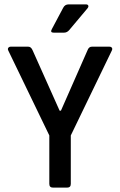

<svg xmlns="http://www.w3.org/2000/svg" viewBox="-20 -856 548 876"><path d="M293 -836H372Q380 -836 382.5 -831Q385 -826 380 -819L296 -719Q286 -707 272 -707H225Q207 -707 217 -724L268 -820Q276 -836 293 -836ZM286 0H222Q205 0 205 -17V-238L18 -625Q14 -633 18 -638Q22 -643 29 -643H109Q122 -643 129 -626L252 -351H258L379 -626Q385 -643 399 -643H479Q487 -643 490.5 -638Q494 -633 490 -625L303 -238V-17Q303 0 286 0Z"/></svg>

Font: Rajdhani Semibold
Style: Regular
Weight: 600
Designer: Satya Rajpurohit, Jyotish Sonowal
Foundry: Indian Type Foundry
Version: Version 1.200;PS 1.0;hotconv 1.0.78;makeotf.lib2.5.61930; tt